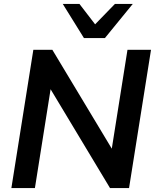

<svg xmlns="http://www.w3.org/2000/svg" viewBox="-20 -959 795 979"><path d="M38 0 150 -705H247L550 -201L630 -705H750L638 0H541L238 -504L158 0ZM408 -765 300 -939H385L465 -835L566 -939H657L515 -765Z"/></svg>

Font: Mulish
Style: Bold Italic
Weight: 700
Italic angle: -9°
Designer: Vernon Adams
Foundry: Vernon Adams
Version: Version 3.603; ttfautohint (v1.8.3)